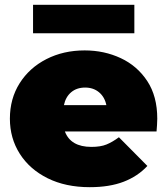

<svg xmlns="http://www.w3.org/2000/svg" viewBox="-20 -766 693 796"><path d="M352 10Q252 10 177.5 -27Q103 -64 62 -128.5Q21 -193 21 -274Q21 -357 61.5 -421Q102 -485 172.5 -521Q243 -557 331 -557Q412 -557 480.5 -525Q549 -493 590.5 -430Q632 -367 632 -274Q632 -262 631 -247.5Q630 -233 629 -221H249Q273 -157 359 -157Q397 -157 421.5 -167Q446 -177 473 -197L591 -78Q551 -35 492.5 -12.5Q434 10 352 10ZM245 -330H421Q414 -364 390.5 -383.5Q367 -403 333 -403Q298 -403 275 -383.5Q252 -364 245 -330ZM117 -628V-746H537V-628Z"/></svg>

Font: Montserrat Black
Style: Regular
Weight: 900
Designer: Julieta Ulanovsky
Foundry: Julieta Ulanovsky
Version: Version 9.000; ttfautohint (v1.8.4.7-5d5b)